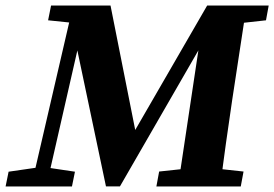

<svg xmlns="http://www.w3.org/2000/svg" viewBox="-36 -677 995 697"><path d="M-15.7 0H225.2L236.1 -53.7L135.3 -68.7H98.7L-4.8 -53.7L-15.7 0ZM77.1 0H132.1L280.4 -649.8H227.7L77.1 0ZM348.7 -0.3H399.4L778.1 -657H716.1L409.8 -127.2L466 -149.2L365.2 -657H149.4L138.6 -603.3L272.4 -589.5L212.9 -645.5L348.7 -0.3ZM531.7 0H838L848.1 -54.3L709.9 -69.3H681.8L541.7 -54.3L531.7 0ZM610 0H763.6C776.3 -103 791.1 -207.6 806.5 -311.3L859.2 -657H746.3L696.7 -577.7L610 0ZM761.3 -588.3H794.5L929.6 -603.3L939.4 -657H771.4L761.3 -588.3Z"/></svg>

Font: Source Serif Variable
Style: Italic
Weight: 389
Italic angle: -12°
Designer: Frank Grießhammer
Foundry: Adobe Systems Incorporated
Version: Version 3.001;hotconv 1.0.111;makeotfexe 2.5.65597